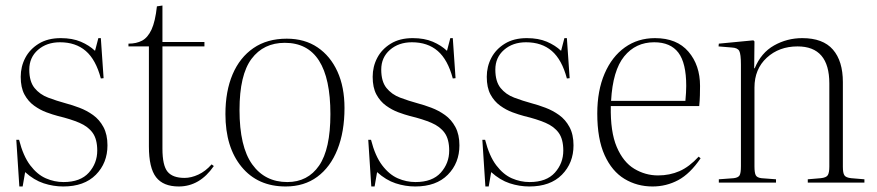

<svg xmlns="http://www.w3.org/2000/svg" viewBox="-20 -661 3173 695"><path d="M50 14 39 -155H49Q64 -96 89.5 -62.5Q115 -29 146 -15.5Q177 -2 210 -2Q271 -2 301.5 -36Q332 -70 332 -116Q332 -157 315.5 -180Q299 -203 267.5 -216.5Q236 -230 190 -241Q171 -246 148 -254.5Q125 -263 103.5 -278.5Q82 -294 68.5 -319Q55 -344 55 -383Q55 -420 71.5 -451.5Q88 -483 120.5 -503Q153 -523 200 -523Q242 -523 272.5 -510Q303 -497 324 -477L336 -523H345L355 -378L345 -377Q327 -445 290.5 -476.5Q254 -508 197 -508Q149 -508 117.5 -480.5Q86 -453 86 -409Q86 -366 105 -342.5Q124 -319 154.5 -307.5Q185 -296 218 -287Q241 -281 267.5 -271Q294 -261 317 -244.5Q340 -228 354.5 -201Q369 -174 369 -135Q369 -71 327 -28.5Q285 14 209 14Q173 14 138 2.5Q103 -9 71 -38L62 14Z M627 14Q571 14 545 -19.5Q519 -53 519 -131V-493H445V-503Q474 -503 494.5 -514Q515 -525 528.5 -554Q542 -583 548 -638L568 -641V-509H720V-493H568V-123Q568 -62 586.5 -39.5Q605 -17 648 -17Q672 -17 698 -29Q724 -41 746 -66L754 -60Q703 14 627 14Z M1014 14Q913 14 854.5 -57Q796 -128 796 -248Q796 -331 822 -392Q848 -453 897.5 -487Q947 -521 1018 -521Q1083 -521 1129.5 -489.5Q1176 -458 1201.5 -402Q1227 -346 1227 -270Q1227 -184 1201.5 -120Q1176 -56 1128.5 -21Q1081 14 1014 14ZM1020 -2Q1094 -2 1135 -61.5Q1176 -121 1176 -248Q1176 -506 1011 -506Q934 -506 890.5 -448Q847 -390 847 -263Q847 -130 893 -66Q939 -2 1020 -2Z M1324 14 1313 -155H1323Q1338 -96 1363.5 -62.5Q1389 -29 1420 -15.5Q1451 -2 1484 -2Q1545 -2 1575.5 -36Q1606 -70 1606 -116Q1606 -157 1589.5 -180Q1573 -203 1541.5 -216.5Q1510 -230 1464 -241Q1445 -246 1422 -254.5Q1399 -263 1377.5 -278.5Q1356 -294 1342.5 -319Q1329 -344 1329 -383Q1329 -420 1345.5 -451.5Q1362 -483 1394.5 -503Q1427 -523 1474 -523Q1516 -523 1546.5 -510Q1577 -497 1598 -477L1610 -523H1619L1629 -378L1619 -377Q1601 -445 1564.5 -476.5Q1528 -508 1471 -508Q1423 -508 1391.5 -480.5Q1360 -453 1360 -409Q1360 -366 1379 -342.5Q1398 -319 1428.5 -307.5Q1459 -296 1492 -287Q1515 -281 1541.5 -271Q1568 -261 1591 -244.5Q1614 -228 1628.5 -201Q1643 -174 1643 -135Q1643 -71 1601 -28.5Q1559 14 1483 14Q1447 14 1412 2.5Q1377 -9 1345 -38L1336 14Z M1737 14 1726 -155H1736Q1751 -96 1776.5 -62.5Q1802 -29 1833 -15.5Q1864 -2 1897 -2Q1958 -2 1988.5 -36Q2019 -70 2019 -116Q2019 -157 2002.5 -180Q1986 -203 1954.5 -216.5Q1923 -230 1877 -241Q1858 -246 1835 -254.5Q1812 -263 1790.5 -278.5Q1769 -294 1755.5 -319Q1742 -344 1742 -383Q1742 -420 1758.5 -451.5Q1775 -483 1807.5 -503Q1840 -523 1887 -523Q1929 -523 1959.5 -510Q1990 -497 2011 -477L2023 -523H2032L2042 -378L2032 -377Q2014 -445 1977.5 -476.5Q1941 -508 1884 -508Q1836 -508 1804.5 -480.5Q1773 -453 1773 -409Q1773 -366 1792 -342.5Q1811 -319 1841.5 -307.5Q1872 -296 1905 -287Q1928 -281 1954.5 -271Q1981 -261 2004 -244.5Q2027 -228 2041.5 -201Q2056 -174 2056 -135Q2056 -71 2014 -28.5Q1972 14 1896 14Q1860 14 1825 2.5Q1790 -9 1758 -38L1749 14Z M2342 14Q2286 14 2240.5 -13.5Q2195 -41 2168.5 -99.5Q2142 -158 2142 -250Q2142 -333 2168.5 -394.5Q2195 -456 2242 -489.5Q2289 -523 2351 -523Q2430 -523 2472 -474Q2514 -425 2514 -350Q2514 -335 2513.5 -315.5Q2513 -296 2511 -277H2191Q2189 -184 2212.5 -129Q2236 -74 2276 -50Q2316 -26 2362 -26Q2404 -26 2439.5 -41.5Q2475 -57 2509 -94L2516 -88Q2478 -32 2435 -9Q2392 14 2342 14ZM2192 -296H2461Q2464 -328 2464 -350Q2464 -433 2435.5 -470.5Q2407 -508 2348 -508Q2281 -508 2239.5 -457Q2198 -406 2192 -296Z M2582 0V-12L2636 -16Q2652 -18 2657 -26Q2662 -34 2662 -60V-427Q2662 -465 2656 -476.5Q2650 -488 2629 -489L2581 -493L2582 -503L2707 -515L2711 -511L2710 -414H2712Q2735 -470 2782 -496.5Q2829 -523 2884 -523Q2959 -523 2995 -481.5Q3031 -440 3031 -364V-57Q3031 -35 3036.5 -26.5Q3042 -18 3061 -16L3109 -12V0H2904V-12L2951 -16Q2971 -18 2976.5 -27Q2982 -36 2982 -58V-359Q2982 -493 2867 -493Q2800 -493 2755.5 -452Q2711 -411 2711 -344V-59Q2711 -36 2715.5 -27Q2720 -18 2736 -16L2789 -12V0Z"/></svg>

Font: Display Extralight
Style: Regular
Weight: 200
Designer: Latin by Veronika Burian and Jose Scaglione. Greek by Irene Vlachou. Cyrillic by Vera Evstafieva.
Foundry: TypeTogether
Version: Version 3.002